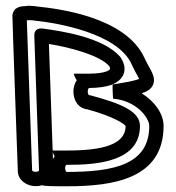

<svg xmlns="http://www.w3.org/2000/svg" viewBox="-20 -625 614 670"><path d="M368.8 -328.8C378.7 -332.9 388.7 -338.4 394.8 -343.8C436.5 -380.3 399.8 -426.3 398 -428.3C338.2 -495 196 -516.4 128 -525.5C120.6 -526.5 98.7 -526.5 99.7 -499.8L116.2 -29.4C114.9 -28 110.7 -25.4 104.2 -25.4C97.4 -25.4 93.1 -28.4 92.1 -29.5C91.7 -43.6 76.5 -468.1 73.6 -553.9C75.8 -554.1 75.9 -554.1 77.3 -554.2C78.5 -554.3 80.4 -554.6 81.1 -554.8C82.6 -554.6 84.1 -554.5 84.9 -554.5C91.5 -554.5 98.2 -553.8 102.4 -552.9C103.3 -552.7 104.4 -552.6 105.1 -552.5C179.3 -545 390.5 -509.1 439 -401.3C450.1 -376.7 461.8 -358.2 465.6 -349.5C453.4 -344.3 423.9 -338 373.1 -330.3C372.1 -330 373.9 -280.7 374.9 -280.6C454.5 -274.4 500.8 -214.6 500.8 -185.5C500.8 -50.6 378 -25.1 212.1 -25C210.8 -26.2 207.2 -31.1 207.2 -37.8C207.2 -44.6 210.2 -48.8 211.2 -49.8H215.2C320.1 -49.8 468.4 -60.8 468.4 -185.5C468.4 -237.1 401.7 -263.8 295.7 -292.3C293.9 -292.8 292.1 -293 290.3 -293.1C288.9 -294.4 286.2 -297.8 286.2 -305.9C286.2 -313 289.6 -317.5 290.2 -317.9C324.1 -318.1 348.6 -322.2 368.8 -328.8ZM125.6 21.5C138.1 24.6 159.2 25 215.2 25C373.7 25 550.8 -0.4 550.8 -185.5C550.8 -228.2 519.7 -271.3 474.3 -299.5C490.4 -304.8 508.9 -312.7 515.4 -332.8C519 -344 516.9 -354.3 514.3 -362C507.8 -381.5 495.6 -397.4 484.6 -421.9C419.7 -565.8 183.8 -594.6 111.5 -602.1C104.1 -603.5 97 -604.2 88.4 -604.4C86.4 -604.9 76.4 -605.5 70.4 -603.8C63 -603.1 27.6 -605.9 23.3 -571.3C22.7 -562.1 41.9 -36.5 42.2 -27.1C43.4 4.8 74 24.6 104.2 24.6C112.3 24.6 118.4 23.9 125.6 21.5ZM164.8 -70 150.7 -471.6C220.7 -460.4 324.8 -433.7 360 -395.7C364.8 -388.4 366.7 -384.2 359.4 -379.6C357.5 -378.4 354.8 -377 350.9 -375.6C339.9 -371.5 320.1 -367.9 289.2 -367.9H287.8C287.4 -367.9 286.6 -367.9 286 -367.9C253.5 -365.6 236.2 -334.4 236.2 -305.9C236.2 -276.6 251.7 -247 285.4 -243.3C380.1 -217.5 415.5 -191.3 418.4 -185C417.9 -118.8 333.7 -99.8 215.2 -99.8H209.2C208.9 -99.8 208.4 -99.8 208 -99.8C188.1 -98.8 172.9 -85 164.8 -70ZM289.3 -318C289.3 -318 290.2 -368 289.2 -368C287.7 -368 240.9 -368 238.8 -367.9C233.4 -367.8 256.2 -317.9 287.8 -317.9C288.3 -317.9 288.8 -318 289.3 -318ZM209.2 -49.8C209.2 -49.8 211.2 -99.8 210.2 -99.8C209.9 -99.8 165.3 -99.8 163.7 -99.8C159 -99.7 179.9 -49.8 209.2 -49.8Z"/></svg>

Font: Hi.
Style: Regular
Weight: 400
Designer: Mew Too, Robert Jablonski
Foundry: Cannot Into Space Fonts
Version: Version 1.996